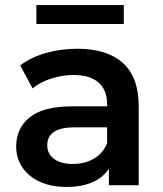

<svg xmlns="http://www.w3.org/2000/svg" viewBox="-20 -733 647 760"><path d="M529 -313V0H411V-65Q388 -30 345.5 -11.5Q303 7 243 7Q183 7 138 -13.5Q93 -34 68.5 -70.5Q44 -107 44 -153Q44 -225 97.5 -268.5Q151 -312 266 -312H404V-320Q404 -376 370.5 -406Q337 -436 271 -436Q226 -436 182.5 -422Q139 -408 109 -383L60 -474Q102 -506 161 -523Q220 -540 286 -540Q404 -540 466.5 -483.5Q529 -427 529 -313ZM404 -167V-229H275Q167 -229 167 -158Q167 -124 194 -104Q221 -84 269 -84Q316 -84 352.5 -105.5Q389 -127 404 -167ZM124 -713H470V-638H124Z"/></svg>

Font: APTA Sans SemiBold
Style: Bold
Weight: 600
Version: Version 7.200